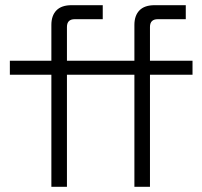

<svg xmlns="http://www.w3.org/2000/svg" viewBox="-20 -720 780 740"><path d="M178 0V-432H18V-486H178V-624Q178 -660 197.5 -680Q217 -700 256 -700H376V-646H268Q238 -646 238 -616V-486H370V-432H238V0ZM498 0V-432H370V-486H498V-624Q498 -660 517.5 -680Q537 -700 576 -700H696V-646H588Q558 -646 558 -616V-486H722V-432H558V0Z"/></svg>

Font: Space Grotesk Frontify Light
Style: Regular
Weight: 300
Designer: Florian Karsten
Version: Version 2.000